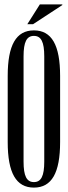

<svg xmlns="http://www.w3.org/2000/svg" viewBox="-20 -845 308 872"><path d="M87 -111V-589C87 -654 101 -682 134 -682C167 -682 181 -654 181 -589V-111C181 -46 167 -18 134 -18C101 -18 87 -46 87 -111ZM15 -200C15 -60 53 7 134 7C215 7 253 -60 253 -200V-500C253 -640 215 -707 134 -707C53 -707 15 -640 15 -500ZM104 -735H130L263 -822V-825H161Z"/></svg>

Font: Americaine Condensed
Style: Regular
Weight: 400
Width: 3
Designer: Alan Madić
Foundry: ESAD Valence
Version: Version 0.001;Glyphs 3.1.2 (3151)